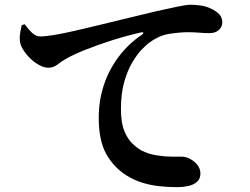

<svg xmlns="http://www.w3.org/2000/svg" viewBox="-20 -755 1040 798"><path d="M82.5 -654.3 70.2 -650.3Q67.9 -638.5 64.5 -622.1Q61.1 -605.7 62.2 -587.9Q63.5 -569.6 75.5 -549.8Q87.4 -530.1 105.3 -512.6Q123.3 -495 143.4 -484.3Q163.5 -473.5 180.6 -473.5Q201.9 -473.5 218.6 -486.5Q235.2 -499.5 250.7 -508.4Q281 -526.5 332.7 -547.3Q384.5 -568.1 446.4 -587.7Q508.2 -607.3 566.6 -620.3Q574.9 -622.3 575.7 -618.9Q576.4 -615.5 570 -610.8Q513.2 -572.6 473 -518.9Q432.8 -465.3 411.6 -401.3Q390.4 -337.3 390.4 -265.8Q390.4 -170.9 421.4 -115.4Q452.4 -59.9 503.9 -27Q535.3 -7.1 569.8 3.8Q604.3 14.7 641.6 18.8Q679 22.9 717.1 22.9Q740.1 22.9 762 18.2Q783.9 13.5 798.4 1.1Q813 -11.3 813 -34.4Q813 -53.1 800.8 -68.8Q788.7 -84.4 771 -94.1Q753.3 -103.8 736 -103.8Q722 -103.8 693.1 -103.9Q664.1 -104.1 630.7 -109.4Q597.4 -114.7 568.9 -129.1Q551.6 -138.7 531.5 -157.1Q511.4 -175.4 497.1 -209.7Q482.7 -244 482.7 -302.1Q482.7 -366 496.1 -413.6Q509.4 -461.1 529.3 -494.7Q549.2 -528.3 569.1 -549.1Q589.1 -570 602.7 -579.2Q642.6 -608.3 685.6 -614.7Q728.7 -621.1 762.8 -621.1Q784.3 -621.1 807.8 -619.2Q831.4 -617.3 850.9 -617.3Q875.6 -617.3 889.8 -630.5Q903.9 -643.7 903.9 -662.4Q903.9 -682.5 890.7 -696.2Q877.4 -709.8 857.3 -719Q838.1 -728.4 816.3 -731.8Q794.5 -735.3 771.9 -735.3Q756.3 -735.3 719.3 -727.8Q682.3 -720.3 632.7 -709Q583.1 -697.7 529.7 -684.4Q463.9 -668.5 404.4 -653.9Q345 -639.4 295.5 -628Q245.9 -616.6 208.2 -610.1Q170.5 -603.6 148.1 -603.6Q128.5 -603.6 112.2 -619.5Q95.9 -635.3 82.5 -654.3Z"/></svg>

Font: Early Summer Mincho VF
Style: Regular
Weight: 250
Designer: GuiWonder
Version: Version 1.002